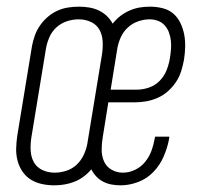

<svg xmlns="http://www.w3.org/2000/svg" viewBox="-20 -548 640 576"><path d="M143 8Q124 8 105.5 4Q87 0 72 -9.5Q57 -19 47 -34Q37 -49 32.5 -66.5Q28 -84 28.5 -103Q29 -122 32 -142L76 -410Q79 -426 84.5 -441.5Q90 -457 100 -471.5Q110 -486 123.5 -497.5Q137 -509 152.5 -516Q168 -523 184.5 -525.5Q201 -528 217 -528Q232 -528 247.5 -525.5Q263 -523 276.5 -516.5Q290 -510 300.5 -500Q311 -490 318 -477Q328 -490 341 -500Q354 -510 369 -516.5Q384 -523 399 -525.5Q414 -528 430 -528Q449 -528 467.5 -523.5Q486 -519 499.5 -507.5Q513 -496 521 -479.5Q529 -463 532.5 -445Q536 -427 535.5 -407.5Q535 -388 532 -369Q529 -352 523.5 -334.5Q518 -317 508 -302Q498 -287 484 -274.5Q470 -262 453 -254.5Q436 -247 418.5 -244Q401 -241 384 -241H305L288 -135Q285 -117 285 -98.5Q285 -80 292 -64Q299 -48 314.5 -39Q330 -30 349 -30Q367 -30 385 -38.5Q403 -47 415.5 -62.5Q428 -78 434.5 -96Q441 -114 444 -132Q445 -134 445 -135.5Q445 -137 445 -138H488Q488 -136 487.5 -134Q487 -132 487 -130Q482 -104 471 -78.5Q460 -53 440.5 -32.5Q421 -12 394.5 -2Q368 8 342 8Q328 8 314.5 5.5Q301 3 289.5 -3Q278 -9 269 -18.5Q260 -28 254 -40Q244 -28 230.5 -18Q217 -8 202.5 -2.5Q188 3 173 5.5Q158 8 143 8ZM312 -279H390Q409 -279 427.5 -285.5Q446 -292 459.5 -306Q473 -320 480 -338Q487 -356 490 -375Q492 -388 493 -401Q494 -414 492.5 -427Q491 -440 486.5 -451.5Q482 -463 474 -472Q466 -481 454 -485.5Q442 -490 429 -490Q412 -490 394.5 -484Q377 -478 363.5 -465.5Q350 -453 342.5 -436.5Q335 -420 332 -403ZM144 -30Q161 -30 178.5 -35.5Q196 -41 209.5 -53.5Q223 -66 231 -83Q239 -100 242 -117L286 -385Q289 -404 288 -423.5Q287 -443 278.5 -458.5Q270 -474 253 -482Q236 -490 216 -490Q199 -490 181.5 -484.5Q164 -479 150 -466.5Q136 -454 128.5 -437Q121 -420 118 -403L74 -135Q71 -116 72 -96.5Q73 -77 81.5 -61.5Q90 -46 107 -38Q124 -30 144 -30Z"/></svg>

Font: Iosevka SS04 XLt Ex
Style: Italic
Weight: 200
Width: 7
Italic angle: -9°
Monospace: yes
Designer: Belleve Invis
Foundry: Belleve Invis
Version: Version 19.0.0; ttfautohint (v1.8.4)